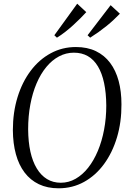

<svg xmlns="http://www.w3.org/2000/svg" viewBox="-20 -1006 694 1037"><path d="M296.5 11Q236 11 190 -11Q144 -33 112.8 -74.2Q81.5 -115.5 65.8 -173.2Q50 -231 49.5 -302.5Q49.5 -399.5 74.8 -481.2Q100 -563 145.8 -623.8Q191.5 -684.5 253.8 -718.2Q316 -752 390 -752Q451.5 -752 497.8 -729.8Q544 -707.5 574.8 -666.5Q605.5 -625.5 620.8 -568.8Q636 -512 636 -442.5Q636.5 -346.5 611.8 -264Q587 -181.5 541.8 -119.8Q496.5 -58 434 -23.5Q371.5 11 296.5 11ZM308.5 -19Q351 -19 388.5 -40.5Q426 -62 456.2 -100.2Q486.5 -138.5 508.5 -191Q530.5 -243.5 542.2 -305.8Q554 -368 554 -436Q553.5 -504.5 542.2 -557.5Q531 -610.5 509 -647.2Q487 -684 454.5 -702.8Q422 -721.5 379 -721.5Q336.5 -721.5 298.8 -701.5Q261 -681.5 230.2 -644.2Q199.5 -607 177.5 -555.5Q155.5 -504 143.8 -441.2Q132 -378.5 132 -307.5Q132.5 -240 144.2 -186.8Q156 -133.5 178.8 -96Q201.5 -58.5 234 -38.8Q266.5 -19 308.5 -19ZM273.5 -815.5 397 -986 446 -940.5Q432 -925 414 -907Q396 -889 375.8 -870.5Q355.5 -852 333.2 -834.5Q311 -817 287.5 -802.5ZM453 -815.5 577.5 -978 627.5 -932Q613 -917 595 -900Q577 -883 556.2 -866.2Q535.5 -849.5 512.8 -833.2Q490 -817 467 -802.5Z"/></svg>

Font: Merriweather 120pt Light
Style: Italic
Weight: 300
Italic angle: -7.8°
Version: Version 2.101